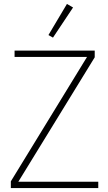

<svg xmlns="http://www.w3.org/2000/svg" viewBox="-20 -955 546 975"><path d="M479 0H35V-34L422 -666H54V-698H461V-664L73 -32H479ZM249 -764 226 -777 320 -935 351 -917Z"/></svg>

Font: IBM Plex Sans Condensed ExtraLight
Style: Regular
Weight: 200
Width: 3
Designer: Mike Abbink, Paul van der Laan, Pieter van Rosmalen
Foundry: Bold Monday
Version: Version 1.3